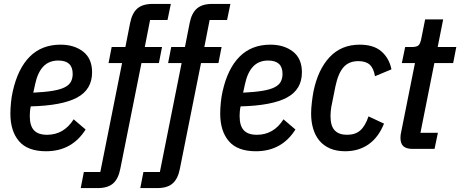

<svg xmlns="http://www.w3.org/2000/svg" viewBox="-20 -760 2349 980"><path d="M215 12Q121 12 77 -39.5Q33 -91 33 -180Q33 -205 36 -236Q39 -267 45 -293Q71 -410 132 -471Q193 -532 289 -532Q359 -532 404.5 -496.5Q450 -461 450 -391Q450 -303 373.5 -262Q297 -221 137 -217Q134 -203 133 -190Q132 -177 132 -168Q132 -118 153.5 -95Q175 -72 220 -72Q306 -72 356 -151L417 -99Q347 12 215 12ZM278 -451Q230 -451 201 -420.5Q172 -390 159 -329L150 -287Q210 -290 249 -296.5Q288 -303 310.5 -314.5Q333 -326 342 -343Q351 -360 351 -383Q351 -451 278 -451Z M594 102Q584 153 557 176.5Q530 200 479 200H392L408 118H492L603 -438H534L550 -520H620L644 -642Q654 -693 681 -716.5Q708 -740 759 -740H852L835 -658H746L719 -520H807L791 -438H702Z M898 102Q888 153 861 176.5Q834 200 783 200H696L712 118H796L907 -438H838L854 -520H924L948 -642Q958 -693 985 -716.5Q1012 -740 1063 -740H1156L1139 -658H1050L1023 -520H1111L1095 -438H1006Z M1286 12Q1192 12 1148 -39.5Q1104 -91 1104 -180Q1104 -205 1107 -236Q1110 -267 1116 -293Q1142 -410 1203 -471Q1264 -532 1360 -532Q1430 -532 1475.5 -496.5Q1521 -461 1521 -391Q1521 -303 1444.5 -262Q1368 -221 1208 -217Q1205 -203 1204 -190Q1203 -177 1203 -168Q1203 -118 1224.5 -95Q1246 -72 1291 -72Q1377 -72 1427 -151L1488 -99Q1418 12 1286 12ZM1349 -451Q1301 -451 1272 -420.5Q1243 -390 1230 -329L1221 -287Q1281 -290 1320 -296.5Q1359 -303 1381.5 -314.5Q1404 -326 1413 -343Q1422 -360 1422 -383Q1422 -451 1349 -451Z M1742 12Q1697 12 1664 -2.5Q1631 -17 1610 -42.5Q1589 -68 1578.5 -103Q1568 -138 1568 -180Q1568 -205 1571.5 -235.5Q1575 -266 1580 -293Q1603 -405 1662.5 -468.5Q1722 -532 1816 -532Q1888 -532 1927.5 -497Q1967 -462 1978 -406L1894 -371Q1887 -412 1867 -430Q1847 -448 1809 -448Q1761 -448 1733.5 -417Q1706 -386 1692 -319L1671 -214Q1669 -203 1668 -190.5Q1667 -178 1667 -167Q1667 -117 1688.5 -94.5Q1710 -72 1751 -72Q1793 -72 1818.5 -94Q1844 -116 1861 -166L1940 -129Q1912 -59 1861.5 -23.5Q1811 12 1742 12Z M2086 0Q2054 0 2039 -13.5Q2024 -27 2024 -57Q2024 -71 2028 -88L2098 -438H2031L2048 -520H2082Q2107 -520 2116.5 -529Q2126 -538 2131 -566L2150 -661H2242L2214 -520H2309L2293 -438H2197L2126 -82H2215L2198 0Z"/></svg>

Font: IBM Plex Sans Cond Medm
Style: Italic
Weight: 500
Width: 3
Italic angle: -11°
Designer: Mike Abbink, Paul van der Laan, Pieter van Rosmalen
Foundry: Bold Monday
Version: Version 1.3